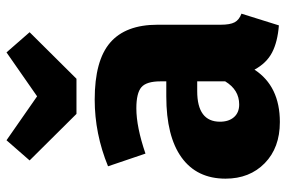

<svg xmlns="http://www.w3.org/2000/svg" viewBox="-165 -697 880 590"><g transform="rotate(-90 275.0 -402.0)"><path d="M328 -607H220L77 -751L139 -822L274 -728L409 -822L471 -751ZM494 -164Q494 -135 501.5 -121Q509 -107 528 -100L492 15Q441 11 408.5 -6Q376 -23 356 -60Q305 18 195 18Q116 18 68.5 -28.5Q21 -75 21 -149Q21 -237 86 -284Q151 -331 274 -331H320V-349Q320 -392 302 -407.5Q284 -423 237 -423Q180 -423 98 -395L59 -510Q159 -551 264 -551Q384 -551 439 -503.5Q494 -456 494 -358ZM249 -107Q294 -107 320 -150V-236H290Q196 -236 196 -166Q196 -139 210 -123Q224 -107 249 -107Z"/></g></svg>

Font: FiraGO ExtraBold
Style: Regular
Weight: 800
Designer: bBox Type
Foundry: bBox Type GmbH
Version: Version 1.001;PS 001.001;hotconv 1.0.88;makeotf.lib2.5.64775